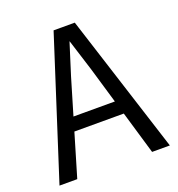

<svg xmlns="http://www.w3.org/2000/svg" viewBox="-132 -837 877 945"><g transform="rotate(-20 307.0 -364.0)"><path d="M253 -728H364L597 0H504L361 -485L309 -650H308L256 -485L112 0H19ZM193 -296H424L441 -225H176Z"/></g></svg>

Font: Murecho Thin
Style: Regular
Weight: 400
Version: Version 1.010